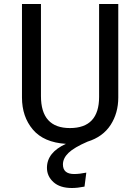

<svg xmlns="http://www.w3.org/2000/svg" viewBox="-20 -709 702 961"><path d="M340 232Q280 232 247.5 202.5Q215 173 215 131Q215 54 310 11Q199 4 144.5 -60.5Q90 -125 90 -221V-689H185V-228Q185 -68 330 -68Q476 -68 476 -224V-689H572V-221Q572 -143 533.5 -83.5Q495 -24 418 0Q351 29 323 56Q295 83 295 114Q295 162 351 162Q378 162 412 155L403 225Q368 232 340 232Z"/></svg>

Font: Trujillo
Style: Regular
Weight: 400
Designer: Fira Sans original fonts by bBox Type GmbH, Carrois Corporate GbR, & Edenspiekermann AG / Changes by Cristiano Sobral
Foundry: Fira Sans original fonts by bBox Type GmbH, Carrois Corporate GbR, & Edenspiekermann AG / Changes by Cristiano Sobral
Version: Version 4.301;October 17, 2021;FontCreator 14.0.0.2814 64-bi